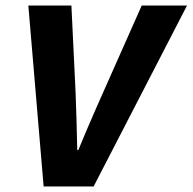

<svg xmlns="http://www.w3.org/2000/svg" viewBox="-20 -671 693 691"><path d="M137 0 82 -651H237L252 -339Q254 -287 255.5 -235Q257 -183 258 -131H262Q275 -163 291.5 -202Q308 -241 324 -277Q340 -313 351 -338L490 -651H653L317 0Z"/></svg>

Font: Source Code Pro ExtraBold
Style: Italic
Weight: 800
Italic angle: -11°
Monospace: yes
Designer: Paul D. Hunt, Teo Tuominen
Foundry: Adobe Systems Incorporated
Version: Version 1.016;hotconv 1.0.116;makeotfexe 2.5.65601